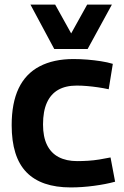

<svg xmlns="http://www.w3.org/2000/svg" viewBox="-20 -809 544 839"><path d="M31 -262Q31 -359 61.5 -423Q92 -487 153 -519Q214 -551 301 -551Q331 -551 361.5 -548.5Q392 -546 421 -541.5Q450 -537 473 -530L455 -419Q432 -424 408 -427.5Q384 -431 360.5 -433Q337 -435 315 -435Q267 -435 234.5 -416.5Q202 -398 185 -360.5Q168 -323 168 -265Q168 -211 185.5 -175.5Q203 -140 236.5 -122.5Q270 -105 317 -105Q340 -105 364.5 -106.5Q389 -108 414 -112Q439 -116 463 -121L483 -15Q443 -4 390.5 3Q338 10 289 10Q160 10 95.5 -56.5Q31 -123 31 -262ZM469 -789 363 -595H217L113 -789H221L291 -663L361 -789Z"/></svg>

Font: Georama ExtraCondensed Thin SemiBold
Style: Regular
Weight: 600
Version: Version 1.001